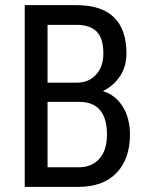

<svg xmlns="http://www.w3.org/2000/svg" viewBox="-20 -731 585 751"><path d="M166 -407.7H280.8Q327.1 -407.7 355.7 -439Q384.3 -470.2 384.3 -522Q384.3 -580.6 358.4 -607.2Q332.5 -633.8 279.3 -633.8H166ZM166 -332.5V-76.7H288.1Q338.9 -76.7 368.7 -110.1Q398.4 -143.6 398.4 -204.1Q398.4 -332.5 290 -332.5ZM76.7 0V-710.9H279.3Q376.5 -710.9 425.5 -663.6Q474.6 -616.2 474.6 -521.5Q474.6 -471.7 449.7 -433.6Q424.8 -395.5 382.3 -374.5Q431.2 -359.9 459.7 -314.5Q488.3 -269 488.3 -205.1Q488.3 -109.4 435.8 -54.7Q383.3 0 286.1 0Z"/></svg>

Font: MAUL Condensed
Style: Condensed Regular
Weight: 400
Designer: MAUL
Version: Version 1.0; 2020; ttfautohint (v1.8.3)